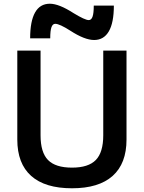

<svg xmlns="http://www.w3.org/2000/svg" viewBox="-20 -1002 773 1032"><path d="M73 -252V-730H198V-275Q198 -183 238 -142Q278 -101 367 -101Q455 -101 495 -142Q535 -183 535 -275V-730H660V-252Q660 -123 585.5 -56.5Q511 10 367 10Q222 10 147.5 -56.5Q73 -123 73 -252ZM358 -837Q300 -874 277 -874Q263 -874 256.5 -855.5Q250 -837 250 -796H142Q142 -888 168.5 -935Q195 -982 248 -982Q297 -982 376 -931Q437 -894 457 -894Q471 -894 477.5 -912.5Q484 -931 484 -972H592Q592 -880 565 -833.5Q538 -787 486 -787Q435 -787 358 -837Z"/></svg>

Font: Enso SemiBold
Style: Regular
Weight: 600
Designer: Coji Morishita
Foundry: UNDERFOREST DESIGN
Version: Version 1.000